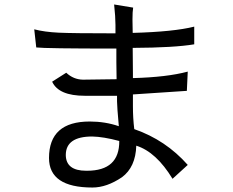

<svg xmlns="http://www.w3.org/2000/svg" viewBox="-20 -829 1040 858"><path d="M365 -66Q275 -66 274 -136Q274 -219 392 -219Q442 -218 513 -199Q514 -66 369 -66ZM511 -265Q450 -286 381 -286Q199 -286 199 -123Q199 9 393 9Q457 9 525 -37Q586 -82 589 -178Q678 -150 751 -30L819 -92Q721 -203 580 -252Q574 -301 574 -354V-407L815 -423L819 -509Q726 -484 574 -480V-500Q574 -509 573 -615Q760 -616 848 -631V-710Q757 -687 573 -682Q572 -708 572 -742Q572 -777 575 -795L490 -809Q496 -753 496 -718V-680Q306 -680 242 -683Q179 -686 133 -698L142 -617Q181 -612 500 -612Q500 -587 500 -552Q500 -516 501 -475L352 -473H350Q308 -474 276 -504L213 -464Q242 -401 359 -401H503Q503 -397 503 -376Q503 -354 511 -265Z"/></svg>

Font: Sawarabi Gothic
Style: Regular
Weight: 400
Designer: mshio (mshio@users.sourceforge.jp)
Version: Version 20141215